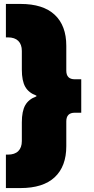

<svg xmlns="http://www.w3.org/2000/svg" viewBox="-20 -762 478 976"><path d="M165 -276Q126 -290 108.5 -320.5Q91 -351 91 -408V-503Q91 -536 73 -554Q55 -572 20 -572H10V-742H84Q199 -742 258 -687Q317 -632 317 -529V-403Q317 -359 360 -359H393V-189H360Q317 -189 317 -145V-19Q317 84 258 139Q199 194 84 194H10V24H20Q55 24 73 6Q91 -12 91 -45V-140Q91 -197 108.5 -227.5Q126 -258 165 -272Z"/></svg>

Font: CMG Sans Black
Style: Regular
Weight: 900
Designer: Julieta Ulanovsky
Foundry: Julieta Ulanovsky
Version: Version 7.200